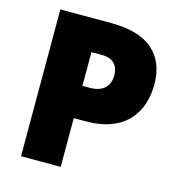

<svg xmlns="http://www.w3.org/2000/svg" viewBox="-106 -808 844 902"><g transform="rotate(15 316.0 -357.0)"><path d="M324 -714Q460 -714 527.5 -655Q595 -596 595 -487Q595 -438 581 -393.5Q567 -349 535.5 -313.5Q504 -278 452 -257.5Q400 -237 324 -237H270V0H77V-714ZM320 -558H270V-394H308Q333 -394 354.5 -402.5Q376 -411 389 -430.5Q402 -450 402 -482Q402 -516 382 -537Q362 -558 320 -558Z"/></g></svg>

Font: Noto Sans Hebrew Thin Black
Style: Regular
Weight: 900
Version: Version 3.001